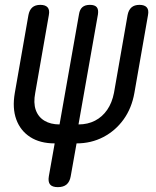

<svg xmlns="http://www.w3.org/2000/svg" viewBox="-20 -760 640 790"><path d="M218 10Q195 10 186 -1Q177 -12 181 -35L205 -170Q145 -170 104.5 -196Q64 -222 47 -268.5Q30 -315 41 -378L97 -698Q101 -719 113 -729.5Q125 -740 146 -740Q167 -740 176 -729.5Q185 -719 181 -698L125 -378Q117 -337 127 -308Q137 -279 162.5 -263.5Q188 -248 225 -248L305 -701Q308 -721 319 -730.5Q330 -740 350 -740Q370 -740 378 -730.5Q386 -721 383 -701L303 -248Q341 -248 371 -263.5Q401 -279 421 -308Q441 -337 449 -378L505 -698Q509 -719 521 -729.5Q533 -740 554 -740Q575 -740 584 -729.5Q593 -719 589 -698L533 -378Q522 -315 488.5 -268.5Q455 -222 405 -196Q355 -170 295 -170L271 -35Q267 -12 254 -1Q241 10 218 10Z"/></svg>

Font: Maple Mono
Style: Italic
Weight: 400
Italic angle: -10°
Monospace: yes
Designer: subframe7536
Version: Version 7.300